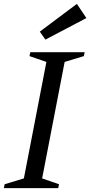

<svg xmlns="http://www.w3.org/2000/svg" viewBox="-46 -969 465 989"><path d="M-26 0 -22 -20 77 -50 193 -650 106 -680 110 -700H390L386 -680L287 -650L171 -50L258 -20L254 0ZM188 -765 159 -806 350 -949 399 -876Z"/></svg>

Font: Wittgenstein
Style: Italic
Weight: 400
Italic angle: -11°
Designer: Jörg Drees
Foundry: Jörg Drees
Version: Version 1.500